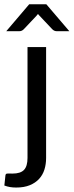

<svg xmlns="http://www.w3.org/2000/svg" viewBox="-47 -695 340 887"><path d="M166 -477.5V34.7Q166 63.5 158.2 88.4Q150.4 113.3 133.5 131.6Q116.7 149.9 90.6 160.6Q64.5 171.4 27.8 171.4Q12.2 171.4 -0.7 169.2Q-13.7 167 -26.9 162.1L-22 116.2Q-21.5 111.8 -19.8 109.6Q-18.1 107.4 -14.4 106.9Q-10.7 106.4 -4.6 106.7Q1.5 106.9 10.7 106.9Q47.9 106.9 64 89.8Q80.1 72.8 80.1 34.7V-477.5ZM273.4 -550.8H215.8Q210.4 -550.8 205.1 -552.7Q199.7 -554.7 194.3 -560.1L136.7 -621.1Q134.3 -623 132.6 -625.5Q130.9 -627.9 128.4 -630.4Q124.5 -625 121.1 -621.6L63 -560.1Q54.2 -550.8 41.5 -550.8H-18.1L87.9 -675.3H167Z"/></svg>

Font: Carlito
Style: Regular
Weight: 400
Designer: Lukasz Dziedzic
Foundry: tyPoland Lukasz Dziedzic
Version: Version 1.104